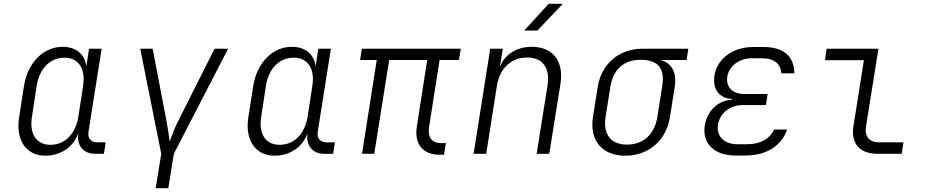

<svg xmlns="http://www.w3.org/2000/svg" viewBox="-20 -805 4840 1005"><path d="M217 10C298 10 365 -36 390 -108C380 -45 415 0 477 0H524L533 -60H488C457 -60 438 -81 443 -114L512 -550H446L432 -457C425 -520 379 -560 308 -560C208 -560 126 -478 106 -358L80 -191C61 -72 117 10 217 10ZM244 -47C171 -47 133 -103 147 -193L172 -356C186 -446 242 -503 317 -503C391 -503 429 -446 415 -356L390 -193C375 -103 319 -47 244 -47Z M795 180H861L890 0L1174 -550H1103L909 -164C891 -129 880 -93 868 -64C865 -93 859 -129 853 -164L779 -550H714L824 0Z M1417 10C1498 10 1565 -36 1590 -108C1580 -45 1615 0 1677 0H1724L1733 -60H1688C1657 -60 1638 -81 1643 -114L1712 -550H1646L1632 -457C1625 -520 1579 -560 1508 -560C1408 -560 1326 -478 1306 -358L1280 -191C1261 -72 1317 10 1417 10ZM1444 -47C1371 -47 1333 -103 1347 -193L1372 -356C1386 -446 1442 -503 1517 -503C1591 -503 1629 -446 1615 -356L1590 -193C1575 -103 1519 -47 1444 -47Z M2280 5H2304L2314 -56H2287C2241 -56 2217 -87 2226 -141L2281 -491H2382L2392 -550H1874L1865 -491H1952L1875 0H1939L2017 -491H2216L2162 -143C2147 -53 2193 5 2280 5Z M2724 -645H2793L2926 -785H2852ZM2459 0H2525L2581 -356C2596 -448 2656 -504 2739 -504C2819 -504 2861 -451 2846 -358L2789 0H2855L2914 -368C2932 -486 2873 -560 2764 -560C2684 -560 2623 -521 2596 -454L2612 -550H2546Z M3253 10C3375 10 3468 -70 3487 -194L3512 -352C3524 -426 3494 -478 3436 -491H3574L3583 -550H3342C3221 -550 3128 -470 3109 -352L3084 -194C3064 -70 3131 10 3253 10ZM3262 -48C3177 -48 3135 -103 3150 -194L3175 -352C3190 -443 3247 -492 3332 -492C3429 -492 3461 -443 3446 -352L3421 -194C3407 -103 3348 -48 3262 -48Z M3881 9C3994 9 4071 -43 4100 -127H4032C4011 -81 3963 -50 3891 -50H3839C3770 -50 3729 -93 3738 -151C3747 -211 3799 -255 3868 -255H3989L3998 -313H3876C3813 -313 3779 -350 3787 -404C3795 -458 3850 -500 3913 -500H3967C4036 -500 4066 -469 4070 -421H4138C4137 -507 4086 -559 3976 -559H3922C3816 -559 3734 -497 3720 -411C3709 -340 3742 -291 3811 -287V-283C3735 -278 3681 -223 3669 -148C3655 -55 3717 9 3829 9Z M4573 0H4700L4709 -60H4582C4530 -60 4505 -90 4513 -143L4578 -550H4307L4298 -490H4502L4447 -143C4434 -53 4480 0 4573 0Z"/></svg>

Font: JetBrains Mono ExtraLight
Style: Italic
Weight: 240
Italic angle: -9°
Monospace: yes
Designer: Philipp Nurullin, Konstantin Bulenkov
Foundry: JetBrains
Version: Version 2.305